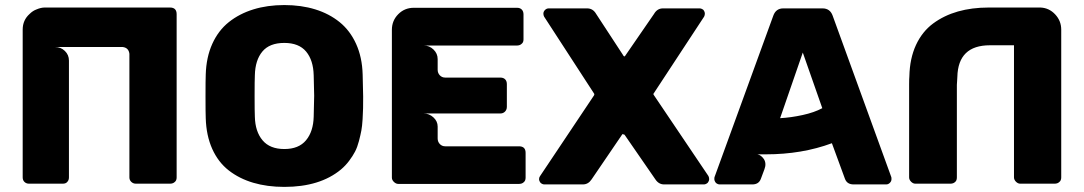

<svg xmlns="http://www.w3.org/2000/svg" viewBox="-20 -730 4290 760"><path d="M157.2 -700.2H652.8Q679.2 -700.2 679.2 -673.8V-27.8Q679.2 -15.6 671.9 -9.8Q665 -2.9 652.8 -2.9H518.1Q507.3 -2.9 499.8 -10Q492.2 -17.1 492.2 -27.8V-517.1Q489.3 -541 465.8 -543.9H198.2Q220.7 -543.9 236.8 -528.3Q252.9 -512.7 252.9 -490.2V-27.8Q252.9 -16.6 246.1 -9.8Q240.7 -2.9 228 -2.9H95.2Q84 -2.9 76.9 -9.8Q69.8 -16.6 69.8 -27.8V-612.8Q69.8 -650.4 97.2 -674.8Q109.9 -687.5 125 -692.9Q142.1 -700.2 157.2 -700.2Z M1105.5 9.8Q1037.6 9.8 982.4 -6.6Q927.2 -22.9 885.5 -55.4Q843.8 -87.9 820.1 -140.6Q796.4 -193.4 794.4 -262.2Q793.5 -281.2 793.5 -348.1Q793.5 -416 794.4 -435.1Q796.4 -503.4 820.3 -556.4Q844.2 -609.4 886 -642.6Q927.7 -675.8 983.2 -692.9Q1038.6 -710 1105.5 -710Q1172.4 -710 1227.8 -692.9Q1283.2 -675.8 1324.5 -642.3Q1365.7 -608.9 1389.6 -556.2Q1413.6 -503.4 1415.5 -435.1Q1417.5 -356.9 1417.5 -348.1Q1417.5 -317.9 1417.2 -302.2Q1417 -286.6 1415.3 -258.5Q1413.6 -230.5 1410.4 -213.4Q1407.2 -196.3 1400.9 -171.9Q1394.5 -147.5 1385.5 -130.1Q1376.5 -112.8 1362.3 -93.8Q1348.1 -74.7 1329.6 -59.1Q1246.6 9.8 1105.5 9.8ZM1221.7 -268.1Q1223.6 -346.2 1223.6 -351.1Q1223.6 -357.9 1221.7 -432.1Q1220.2 -491.7 1191.7 -525.9Q1163.1 -560.1 1105.5 -560.1Q1046.9 -560.1 1018.6 -526.1Q990.2 -492.2 988.8 -432.1Q987.8 -413.1 987.8 -351.1Q987.8 -287.1 988.8 -268.1Q990.2 -209 1019.3 -174.6Q1048.3 -140.1 1105.5 -140.1Q1162.6 -140.1 1191.4 -174.8Q1220.2 -209.5 1221.7 -268.1Z M1531.2 -26.9V-611.8Q1531.2 -648.4 1556.4 -673.8Q1581.5 -699.2 1618.2 -699.2H2026.4Q2038.6 -699.2 2045.4 -692.1Q2052.2 -685.1 2052.2 -672.9V-574.2Q2052.2 -562.5 2045.4 -557.1Q2038.1 -549.8 2026.4 -549.8H1657.2Q1679.7 -549.8 1696 -533.9Q1712.4 -518.1 1712.4 -496.1V-454.1Q1712.4 -440.9 1720.9 -431.9Q1729.5 -422.9 1742.2 -422.9H1960.4Q1972.7 -422.9 1979.5 -416Q1986.3 -409.2 1986.3 -397V-307.1Q1986.3 -295.9 1979 -288.3Q1971.7 -280.8 1960.4 -280.8H1657.2Q1678.7 -280.8 1695.6 -265.4Q1712.4 -250 1712.4 -229V-182.1Q1712.4 -168.9 1720.9 -159.9Q1729.5 -150.9 1742.2 -150.9H2034.2Q2060.5 -150.9 2060.5 -125V-26.9Q2060.5 -14.6 2053.2 -8.8Q2046.4 -2 2034.2 -2H1556.6Q1547.4 -2 1539.3 -9.8Q1531.2 -17.6 1531.2 -26.9Z M2780.8 -5.9Q2773.4 0 2766.1 0H2608.9Q2587.4 0 2574.2 -20L2452.1 -196.8Q2450.7 -197.3 2447.8 -198.2Q2444.8 -199.2 2443.8 -199.2L2321.8 -20Q2308.6 0 2287.1 0H2134.8Q2127.4 0 2120.1 -5.9Q2113.8 -13.7 2113.8 -21Q2113.8 -27.3 2117.2 -32.2L2331.1 -352.1Q2333.5 -354.5 2332 -358.9L2133.8 -664.1Q2130.9 -669.9 2130.9 -675.8Q2130.9 -684.1 2137.2 -690.4Q2143.6 -696.8 2151.9 -696.8H2304.2Q2327.1 -696.8 2339.8 -674.8L2446.8 -511.2Q2448.2 -506.8 2453.1 -506.8L2568.8 -674.8Q2581.5 -696.8 2604 -696.8H2749Q2756.8 -696.8 2764.2 -690.9Q2770 -683.6 2770 -675.8Q2770 -669.9 2767.1 -664.1L2567.9 -360.8Q2564.9 -357.9 2567.9 -354L2784.2 -33.2Q2787.1 -27.3 2787.1 -21Q2787.1 -13.7 2780.8 -5.9Z M2814 -5.9Q2807.6 -13.7 2807.6 -21Q2807.6 -28.8 2808.6 -29.8L3041 -668Q3051.3 -696.8 3080.6 -696.8H3235.8Q3265.6 -696.8 3275.9 -668L3507.8 -29.8Q3508.8 -28.8 3508.8 -21Q3508.8 -12.7 3502.4 -6.3Q3496.1 0 3487.8 0H3358.9Q3333 0 3324.7 -22L3272.9 -163.1Q3154.3 -119.1 3011.7 -119.1H2978Q2992.2 -116.7 3003.9 -100.1Q3014.6 -82.5 3005.9 -60.1L2991.7 -22Q2983.4 0 2958 0H2828.6Q2821.3 0 2814 -5.9ZM3234.9 -301.8 3157.7 -522 3067.9 -262.2Q3111.3 -264.6 3157.2 -274.7Q3203.1 -284.7 3234.9 -301.8Z M4180.7 -612.8V-27.8Q4180.7 -15.6 4173.3 -9.8Q4166.5 -2.9 4154.3 -2.9H4018.6Q4009.3 -2.9 4001.5 -10.7Q3993.7 -18.6 3993.7 -27.8V-550.8H3898.4Q3772.5 -550.8 3769.5 -425.8Q3769 -420.9 3768.6 -410.2Q3768.1 -399.4 3767.6 -394V-27.8Q3767.6 -15.1 3760.7 -9.8Q3753.9 -2.9 3741.7 -2.9H3603.5Q3594.2 -2.9 3586.4 -10.7Q3578.6 -18.6 3578.6 -27.8V-395Q3578.6 -419.4 3579.6 -428.2Q3581.1 -498.5 3605.7 -551.8Q3630.4 -605 3673.6 -637Q3716.8 -668.9 3772 -684.6Q3827.1 -700.2 3893.6 -700.2H4098.6Q4132.8 -698.7 4156.7 -673.1Q4180.7 -647.5 4180.7 -612.8Z"/></svg>

Font: Cunia
Style: Bold
Weight: 700
Designer: Alejo Bergmann, Denis Ignatov
Foundry: Hubert & Fischer
Version: Version 1.00 February 21, 2019, initial release